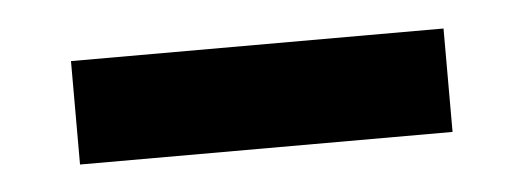

<svg xmlns="http://www.w3.org/2000/svg" viewBox="-25 -378 468 172"><g transform="rotate(-5 209.0 -291.5)"><path d="M42 -245V-338H377V-245Z"/></g></svg>

Font: Txt Sans Medium
Style: Regular
Weight: 500
Designer: Open Source
Foundry: XRLN
Version: Version 1.0